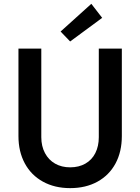

<svg xmlns="http://www.w3.org/2000/svg" viewBox="-20 -973 731 1001"><path d="M76.2 -263.7V-719.7H195.3V-257.8Q195.3 -210.9 214.4 -175Q233.4 -139.2 267.3 -119.9Q301.3 -100.6 345.7 -100.6Q391.1 -100.6 425 -119.9Q459 -139.2 477.1 -175Q495.1 -210.9 495.1 -257.8V-719.7H615.2V-263.7Q615.2 -182.1 582.3 -120.8Q549.3 -59.6 488.3 -25.9Q427.2 7.8 345.7 7.8Q265.1 7.8 203.9 -25.9Q142.6 -59.6 109.4 -121.1Q76.2 -182.6 76.2 -263.7ZM295.9 -808.6 456.1 -953.1 512.7 -879.9 345.7 -756.8Z"/></svg>

Font: Reddit Sans Fudge SemiBold
Style: Regular
Weight: 600
Designer: Stephen Hutchings
Foundry: Reddit
Version: Version 1.011